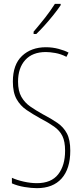

<svg xmlns="http://www.w3.org/2000/svg" viewBox="-20 -970 429 1000"><path d="M346 -185Q346 -91 301 -40.5Q256 10 172 10Q144 10 107.5 4Q71 -2 42 -15V-44Q68 -32 104 -24Q140 -16 172 -16Q247 -16 283 -62Q319 -108 319 -185Q319 -233 305 -261.5Q291 -290 262 -310.5Q233 -331 189 -354Q151 -375 118.5 -397Q86 -419 66.5 -453.5Q47 -488 47 -545Q47 -634 95 -679Q143 -724 219 -724Q253 -724 285 -715.5Q317 -707 337 -696L326 -674Q297 -689 268 -694Q239 -699 219 -699Q149 -699 111.5 -657.5Q74 -616 74 -545Q74 -496 91.5 -465.5Q109 -435 138 -415Q167 -395 201 -376Q247 -352 279 -330Q311 -308 328.5 -275Q346 -242 346 -185ZM296 -943Q280 -919 257.5 -891Q235 -863 212 -837.5Q189 -812 169 -793H155V-805Q189 -845 215 -878Q241 -911 266 -950H296Z"/></svg>

Font: Noto Sans Gurmukhi ExtraCondensed Thin
Style: Regular
Weight: 100
Width: 2
Designer: Jelle Bosma - Monotype Design Team
Foundry: Monotype Imaging Inc.
Version: Version 2.004; ttfautohint (v1.8.4.7-5d5b)